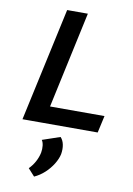

<svg xmlns="http://www.w3.org/2000/svg" viewBox="-103 -722 757 1096"><g transform="rotate(10 275.5 -173.5)"><path d="M52 0 195 -658H315L173 0ZM89 0 110 -99H510L488 0ZM174 311 136 269Q156 249 170 223.5Q184 198 190 170Q194 148 191.5 128Q189 108 181 97L284 62Q299 78 304 103Q309 128 304 158Q298 186 279.5 216Q261 246 234 271Q207 296 174 311Z"/></g></svg>

Font: Ysabeau
Style: Bold Italic
Weight: 700
Italic angle: -12°
Designer: Christian Thalmann (Catharsis Fonts)
Version: Version 2.002